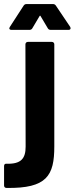

<svg xmlns="http://www.w3.org/2000/svg" viewBox="-79 -720 367 944"><path d="M-23 -573H65C71 -573 77 -575 80 -581L115 -640C117 -644 119 -644 121 -640L156 -581C159 -575 165 -573 171 -573H258C264 -573 268 -576 268 -581C268 -583 267 -586 266 -588L196 -692C193 -697 188 -700 182 -700H51C45 -700 40 -697 37 -692L-31 -587C-36 -579 -32 -573 -23 -573ZM-47 204C152 207 188 143 188 0V-502C188 -509 183 -514 176 -514H58C51 -514 46 -509 46 -502L47 1C47 59 25 87 -46 85C-54 84 -59 88 -59 96V192C-59 199 -55 204 -47 204Z"/></svg>

Font: Barlow Semi Condensed
Style: Bold
Weight: 700
Width: 4
Designer: Jeremy Tribby
Foundry: Tribby Type
Version: Version 1.422;hotconv 1.0.109;makeotfexe 2.5.65596